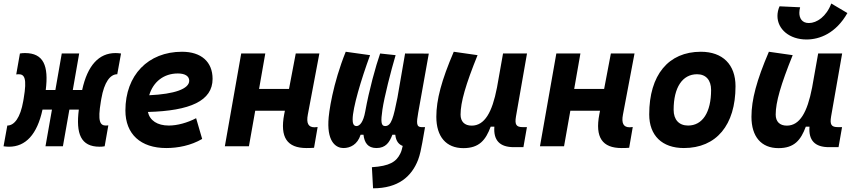

<svg xmlns="http://www.w3.org/2000/svg" viewBox="-54 -816 4762 1071"><path d="M-3.4 2.4C88.9 2.4 153.3 -65.9 183.1 -204.6H235.8L199.7 0H296.9L333 -204.6H385.7C368.7 -69.8 396.5 2.4 501.5 2.4C510.3 2.4 519.5 2 529.8 0L550.3 -116.7C546.4 -116.2 541.5 -115.7 537.1 -115.7C504.9 -115.7 489.3 -136.7 508.8 -251L511.2 -265.1C527.3 -358.4 561 -401.9 600.1 -401.9L621.1 -517.6C610.4 -519 600.1 -520 590.3 -520C498 -520 434.1 -451.7 404.3 -314H352.1L387.7 -517.6H290.5L254.9 -314H201.2C217.8 -448.2 189.9 -520 85.4 -520C76.7 -520 67.4 -519.5 57.1 -517.6L36.6 -400.9C40.5 -401.4 45.4 -401.9 49.8 -401.9C82 -401.9 97.7 -380.9 78.1 -266.6L75.7 -252.4C59.6 -159.2 25.9 -115.7 -13.2 -115.7L-34.2 0C-23.4 1.5 -13.2 2.4 -3.4 2.4Z M887.7 -115.7C823.7 -115.7 781.7 -143.6 771 -191.4C1006.8 -197.8 1131.8 -253.4 1131.8 -376C1131.8 -471.2 1068.4 -527.3 961.4 -527.3C772 -527.3 645.5 -396.5 645.5 -199.7C645.5 -67.9 730.5 9.8 873.5 9.8C938 9.8 1011.7 -4.4 1073.7 -41L1040 -156.7C990.7 -130.9 934.6 -115.7 887.7 -115.7ZM778.3 -284.7C800.3 -359.4 859.4 -406.2 938 -406.2C978.5 -406.2 1001.5 -391.1 1001.5 -365.7C1001.5 -320.3 919.4 -291 778.3 -284.7Z M1200.2 0H1334.5L1369.6 -198.2H1535.2L1531.2 -178.2C1506.8 -49.8 1547.4 9.8 1655.8 9.8C1672.4 9.8 1685.5 9.3 1697.8 8.3L1717.8 -107.4C1711.4 -106.4 1705.6 -106 1700.2 -106C1666 -106 1653.8 -128.4 1663.1 -176.8L1727.5 -517.6H1595.7L1558.1 -319.8H1391.1L1425.8 -517.6H1291.5Z M2026.9 234.4C2166.5 234.4 2241.7 169.9 2278.3 75.2C2288.6 47.9 2295.4 14.6 2301.8 -21L2316.9 -106.9H2297.4C2267.6 -106.9 2269 -131.3 2278.8 -187L2337.9 -517.1L2205.6 -517.6L2163.1 -272C2140.6 -160.6 2129.9 -112.8 2094.2 -112.8C2070.8 -112.8 2069.8 -139.2 2079.1 -204.1C2089.4 -274.4 2127 -421.9 2152.8 -508.3L2066.4 -517.6C2042 -447.8 2004.9 -314 1983.4 -194.3C1972.7 -133.8 1952.1 -112.8 1934.6 -112.8C1916 -112.8 1913.1 -131.8 1913.1 -150.4C1913.1 -213.4 1960 -371.6 2010.3 -508.3L1874.5 -527.3C1802.7 -349.1 1779.3 -188.5 1777.8 -138.7C1772.9 -19 1824.2 9.8 1861.8 9.8C1899.4 9.8 1940.4 -9.3 1957.5 -64.5H1973.6C1978.5 -20.5 1997.6 9.8 2045.9 9.8C2098.1 9.8 2119.1 -22.9 2134.8 -64.5H2150.9C2154.8 -27.3 2171.4 -9.8 2192.4 -2C2189 13.7 2184.6 29.8 2179.2 40C2156.7 86.9 2118.7 110.4 2020.5 116.7Z M2530.8 10.3C2619.1 10.3 2655.3 -34.7 2683.1 -109.4H2703.6C2697.8 -32.7 2733.9 4.9 2812.5 4.9H2865.7L2885.3 -106.9H2861.8C2825.7 -106.9 2816.4 -120.6 2824.2 -166.5L2885.7 -517.6H2752L2717.8 -325.2V-325.7C2691.4 -189.5 2649.4 -115.2 2577.1 -115.2C2537.6 -115.2 2515.1 -137.7 2515.1 -176.8C2515.1 -246.1 2543.9 -345.2 2609.9 -508.3L2477.1 -527.3C2408.7 -367.7 2379.9 -259.3 2379.9 -164.6C2379.9 -53.7 2434.6 10.3 2530.8 10.3Z M2958 0H3092.3L3127.4 -198.2H3293L3289.1 -178.2C3264.6 -49.8 3305.2 9.8 3413.6 9.8C3430.2 9.8 3443.4 9.3 3455.6 8.3L3475.6 -107.4C3469.2 -106.4 3463.4 -106 3458 -106C3423.8 -106 3411.6 -128.4 3420.9 -176.8L3485.4 -517.6H3353.5L3315.9 -319.8H3148.9L3183.6 -517.6H3049.3Z M3760.7 9.8C3941.9 9.8 4048.8 -118.2 4048.8 -335C4048.8 -456.1 3977.1 -527.3 3855.5 -527.3C3674.3 -527.3 3567.4 -397.5 3567.4 -177.7C3567.4 -60.1 3639.2 9.8 3760.7 9.8ZM3784.2 -115.7C3733.4 -115.7 3703.6 -148.4 3703.6 -203.6C3703.6 -328.1 3752.4 -401.9 3834.5 -401.9C3883.8 -401.9 3912.6 -369.1 3912.6 -314C3912.6 -189.5 3864.7 -115.7 3784.2 -115.7Z M4288.6 10.3C4377 10.3 4413.1 -34.7 4440.9 -109.4H4461.4C4455.6 -32.7 4491.7 4.9 4570.3 4.9H4623.5L4643.1 -106.9H4619.6C4583.5 -106.9 4574.2 -120.6 4582 -166.5L4643.6 -517.6H4509.8L4475.6 -325.2V-325.7C4449.2 -189.5 4407.2 -115.2 4335 -115.2C4295.4 -115.2 4272.9 -137.7 4272.9 -176.8C4272.9 -246.1 4301.8 -345.2 4367.7 -508.3L4234.9 -527.3C4166.5 -367.7 4137.7 -259.3 4137.7 -164.6C4137.7 -53.7 4192.4 10.3 4288.6 10.3ZM4444.8 -595.7C4518.1 -595.7 4608.4 -629.9 4672.9 -743.2L4583 -796.4C4555.7 -723.6 4502.4 -687.5 4458 -687.5C4419.9 -687.5 4404.8 -713.9 4404.8 -744.6C4404.8 -755.4 4406.7 -765.1 4409.2 -775.4L4294.4 -780.8C4286.6 -763.2 4282.7 -744.6 4282.7 -727.1C4282.7 -652.8 4350.1 -595.7 4444.8 -595.7Z"/></svg>

Font: Cascadia Mono PL
Style: Bold Italic
Weight: 700
Italic angle: -10°
Monospace: yes
Designer: Aaron Bell
Foundry: Saja Typeworks
Version: Version 2404.023